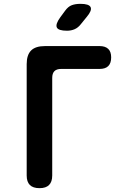

<svg xmlns="http://www.w3.org/2000/svg" viewBox="-20 -970 640 1000"><path d="M186 10Q152 10 135.5 -6.5Q119 -23 119 -56V-636Q119 -684 142 -707Q165 -730 214 -730H499Q528 -730 543.5 -715.5Q559 -701 559 -671Q559 -641 544 -626Q529 -611 499 -611H299Q275 -611 263.5 -599.5Q252 -588 252 -564V-56Q252 -23 235.5 -6.5Q219 10 186 10ZM329 -810Q284 -810 276 -827Q268 -844 294 -880L319 -914Q335 -936 354 -943Q373 -950 399 -950Q444 -950 452 -932.5Q460 -915 431 -881L401 -844Q387 -826 369 -818Q351 -810 329 -810Z"/></svg>

Font: Maple Mono Normal NL
Style: Bold
Weight: 700
Monospace: yes
Designer: subframe7536
Version: Version 7.000